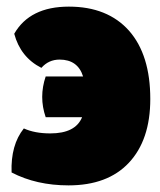

<svg xmlns="http://www.w3.org/2000/svg" viewBox="-20 -550 484 580"><path d="M370 -457Q434 -384 434 -251Q434 -127 369 -58Q305 10 187 10Q90 10 15 -29Q12 -112 52 -162Q85 -147 132 -147Q208 -147 228 -196H118Q97 -257 118 -319H231Q215 -370 160 -370Q127 -370 105 -345Q42 -377 23 -448Q70 -530 188 -530Q305 -530 370 -457Z"/></svg>

Font: Lilita One Rus
Style: Regular
Weight: 400
Designer: Juan Montoreano
Foundry: Juan Montoreano
Version: Version 1.002